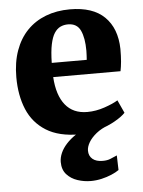

<svg xmlns="http://www.w3.org/2000/svg" viewBox="-55 -613 663 888"><g transform="rotate(-5 276.0 -169.0)"><path d="M297.5 11Q202 11 142.8 -26Q83.5 -63 56.2 -128Q29 -193 29 -277.5Q29 -347 48.5 -401.2Q68 -455.5 104 -492.8Q140 -530 190.5 -549.5Q241 -569 303 -569Q409 -569 463.5 -515.5Q518 -462 520 -366.5Q520 -332.5 517.8 -307.5Q515.5 -282.5 511.5 -263.5H199Q201.5 -221 212 -188.5Q222.5 -156 240.5 -133.8Q258.5 -111.5 284 -100.2Q309.5 -89 342.5 -89Q382.5 -89 422.8 -102.8Q463 -116.5 485.5 -130.5L513 -70.5Q498 -54 465 -35Q432 -16 388.5 -2.5Q345 11 297.5 11ZM198 -329.5H360.5Q361 -340.5 361.8 -350.8Q362.5 -361 362.5 -371.5Q362.5 -431 346.2 -465.8Q330 -500.5 288 -500.5Q269 -500.5 253 -493Q237 -485.5 225 -467.2Q213 -449 206 -415.5Q199 -382 198 -329.5ZM330.5 230.5Q299.5 230.5 269.2 220.5Q239 210.5 219.2 188.5Q199.5 166.5 199.5 131Q199.5 110.5 208.8 89.2Q218 68 236.5 47.8Q255 27.5 281.5 10Q308 -7.5 342.5 -20L378 -24L435 -20Q400.5 -7.5 377 11.5Q353.5 30.5 341.5 51Q329.5 71.5 329.5 89.5Q329.5 114 346.2 128.2Q363 142.5 393.5 142.5Q415.5 142.5 430.2 136Q445 129.5 460.5 123L462.5 191Q448.5 201 427.2 210Q406 219 381 224.8Q356 230.5 330.5 230.5Z"/></g></svg>

Font: Merriweather 20pt Black
Style: Regular
Weight: 900
Version: Version 2.100